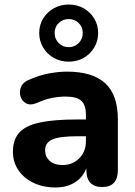

<svg xmlns="http://www.w3.org/2000/svg" viewBox="-20 -817 596 847"><path d="M283 -545Q247 -545 217.5 -561.5Q188 -578 170.5 -607Q153 -636 153 -671Q153 -707 170.5 -735.5Q188 -764 217.5 -780.5Q247 -797 283 -797Q320 -797 349 -780.5Q378 -764 395.5 -735.5Q413 -707 413 -671Q413 -636 395.5 -607Q378 -578 349 -561.5Q320 -545 283 -545ZM283 -609Q309 -609 327 -627Q345 -645 345 -671Q345 -698 327 -715.5Q309 -733 283 -733Q257 -733 239 -715.5Q221 -698 221 -671Q221 -645 239 -627Q257 -609 283 -609ZM225 10Q170 10 127.5 -10.5Q85 -31 61 -66.5Q37 -102 37 -147Q37 -201 65 -232Q93 -263 155.5 -276.5Q218 -290 323 -290H359V-310Q359 -354 338.5 -372.5Q318 -391 269 -391Q241 -391 209.5 -385Q178 -379 141 -362Q113 -351 94.5 -361.5Q76 -372 70 -393Q64 -414 73.5 -435Q83 -456 110 -466Q156 -486 198 -493.5Q240 -501 275 -501Q389 -501 444.5 -449.5Q500 -398 500 -290V-67Q500 8 431 8Q361 8 361 -67V-75Q346 -35 310.5 -12.5Q275 10 225 10ZM359 -216H324Q244 -216 211.5 -202Q179 -188 179 -154Q179 -126 199 -107.5Q219 -89 257 -89Q300 -89 329.5 -118.5Q359 -148 359 -194Z"/></svg>

Font: Chiron GoRound TC
Style: Bold
Weight: 700
Designer: Ryoko NISHIZUKA 西塚涼子 (kana, bopomofo & ideographs); Paul D. Hunt (Latin, Greek & Cyrillic); Sandoll Communications 산돌커뮤니
Foundry: Adobe
Version: Version 1.000;hotconv 1.1.1;makeotfexe 2.6.0